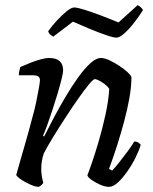

<svg xmlns="http://www.w3.org/2000/svg" viewBox="-20 -725 595 745"><path d="M130 0Q118 0 98.5 -8.5Q79 -17 62.5 -28Q46 -39 43 -46Q47 -61 56.5 -94Q66 -127 79 -172Q92 -217 105 -267Q114 -298 120.5 -329.5Q127 -361 131 -384Q135 -407 135 -414Q135 -425 127.5 -429Q120 -433 107 -433H53Q53 -441 55 -450Q57 -459 59 -465Q75 -472 96 -480.5Q117 -489 137 -494.5Q157 -500 171 -500Q225 -500 225 -451Q225 -443 219 -418.5Q213 -394 203.5 -362Q194 -330 183 -297Q172 -264 162.5 -237.5Q153 -211 147 -199L151 -195Q168 -229 189.5 -269.5Q211 -310 235 -350.5Q259 -391 283.5 -425Q308 -459 330.5 -479.5Q353 -500 371 -500Q386 -500 405 -491Q424 -482 443 -469.5Q462 -457 475 -445Q488 -433 490 -426Q490 -389 482 -344Q474 -299 461.5 -253Q449 -207 436.5 -167.5Q424 -128 414.5 -101.5Q405 -75 403 -70L415 -63Q424 -72 440.5 -92.5Q457 -113 474 -136Q491 -159 501 -176Q510 -176 517 -171.5Q524 -167 526 -163Q520 -142 506.5 -114.5Q493 -87 474.5 -60.5Q456 -34 437.5 -17Q419 0 403 0Q388 0 369.5 -8Q351 -16 336 -26.5Q321 -37 319 -45Q324 -57 336.5 -93Q349 -129 363.5 -178.5Q378 -228 389.5 -281Q401 -334 404 -380Q395 -394 375.5 -406Q356 -418 348 -418Q342 -418 325 -397.5Q308 -377 284.5 -343.5Q261 -310 235.5 -271Q210 -232 187 -194.5Q164 -157 150 -130Q140 -101 140 -69Q140 -56 142 -43Q144 -30 148 -15Q146 -12 141.5 -7.5Q137 -3 130 0ZM432 -579Q420 -579 391 -589Q362 -599 327 -613.5Q292 -628 263 -641L187 -583Q183 -585 176.5 -589.5Q170 -594 167 -604Q182 -625 201.5 -646Q221 -667 239 -681.5Q257 -696 268 -696Q280 -696 310 -686.5Q340 -677 375.5 -663.5Q411 -650 440 -638L514 -705Q521 -702 527 -696Q533 -690 535 -686Q520 -662 500.5 -637Q481 -612 462.5 -595.5Q444 -579 432 -579Z"/></svg>

Font: Texturina
Style: Italic
Weight: 400
Italic angle: -11°
Designer: Guillermo Torres Carreño
Foundry: Omnibus-Type
Version: Version 1.002; ttfautohint (v1.8.3)